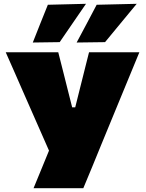

<svg xmlns="http://www.w3.org/2000/svg" viewBox="-20 -987 764 1007"><path d="M156 0Q175 -46.5 195.2 -95.2Q215.5 -144 237 -197L99.5 -509.5Q77 -560.5 56.8 -607Q36.5 -653.5 10 -713H285.5Q296 -672.5 303.5 -642.2Q311 -612 318 -584.8Q325 -557.5 333 -525L358.5 -424H374.5L399.5 -524Q408 -557 414.8 -584.8Q421.5 -612.5 429.2 -642.5Q437 -672.5 447 -713H711Q683.5 -646.5 655.2 -577.8Q627 -509 602.5 -450L510 -225.5Q488.5 -172.5 463.8 -112.5Q439 -52.5 417 0ZM382 -764Q408.5 -813.5 434.8 -863Q461 -912.5 487 -962L697 -967Q653.5 -914.5 611.8 -864Q570 -813.5 531 -766ZM152 -764Q171.5 -813.5 191.2 -863Q211 -912.5 231 -962L431 -967Q395 -914.5 360.2 -864Q325.5 -813.5 293 -766Z"/></svg>

Font: Commissioner Black
Style: Regular
Weight: 900
Designer: Kostas Bartsokas
Foundry: Kostas Bartsokas
Version: Version 1.000; ttfautohint (v1.8.3)